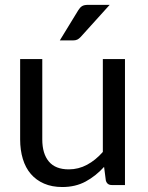

<svg xmlns="http://www.w3.org/2000/svg" viewBox="-20 -744 596 772"><path d="M150 -506.5V-183.5Q150 -126 176.5 -94.5Q203 -63 256.5 -63Q295.5 -63 330 -81.5Q364.5 -100 393.5 -133V-506.5H482.5V0H429.5Q410.5 0 405.5 -18.5L398.5 -73Q365.5 -36.5 324.5 -14.2Q283.5 8 230.5 8Q189 8 157.2 -5.8Q125.5 -19.5 104 -44.5Q82.5 -69.5 71.8 -105Q61 -140.5 61 -183.5V-506.5ZM421 -724.5 304.5 -595.5Q297.5 -588 290.8 -584.8Q284 -581.5 273.5 -581.5H220.5L294.5 -702.5Q301.5 -714 309.8 -719.2Q318 -724.5 334 -724.5Z"/></svg>

Font: LatoHex
Style: Regular
Weight: 400
Designer: Lukasz Dziedzic
Foundry: tyPoland Lukasz Dziedzic
Version: Version 1.104; Western+Polish opensource